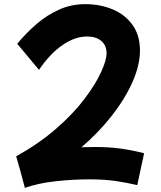

<svg xmlns="http://www.w3.org/2000/svg" viewBox="-20 -830 775 926"><path d="M100 76Q90 37 78.5 -4Q67 -45 58 -76Q169 -138 251.5 -210Q334 -282 387.5 -353Q441 -424 467.5 -482Q494 -540 494 -573Q494 -611 468.5 -632.5Q443 -654 400 -654Q341 -654 280.5 -612Q220 -570 168 -493L63 -619Q108 -673 158.5 -716Q209 -759 267 -784.5Q325 -810 391 -810Q463 -810 523 -785Q583 -760 619 -710Q655 -660 655 -586Q655 -516 619 -434.5Q583 -353 519 -271.5Q455 -190 373 -120Q406 -121 440 -121Q506 -121 561 -113.5Q616 -106 675 -91L642 63Q593 51 538 43Q483 35 412 35Q328 35 245 44.5Q162 54 100 76Z"/></svg>

Font: Mochiy Pop P One
Style: Regular
Weight: 400
Designer: FONTDASU
Foundry: FONTDASU / Google Inc. / Adobe
Version: Version 2.000